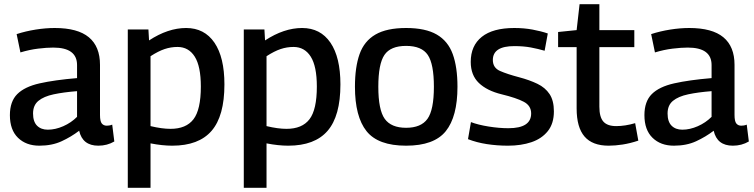

<svg xmlns="http://www.w3.org/2000/svg" viewBox="-20 -682 3580 912"><path d="M27 -135Q27 -200 62 -235Q97 -270 168 -286Q239 -302 346 -311V-373Q346 -456 233 -456Q202 -456 161 -451Q120 -446 77 -433L59 -520Q102 -534 149.5 -541.5Q197 -549 240 -549Q349 -549 402 -505Q455 -461 455 -374V-136Q455 -106 463.5 -95.5Q472 -85 487 -85Q492 -85 499 -86Q506 -87 513 -90L523 -10Q489 10 447 10Q372 10 356 -61Q318 -32 272.5 -11Q227 10 167 10Q104 10 65.5 -27.5Q27 -65 27 -135ZM137 -143Q137 -104 156 -85Q175 -66 207 -66Q243 -66 280.5 -82.5Q318 -99 346 -127V-249Q282 -244 235 -234Q188 -224 162.5 -203Q137 -182 137 -143Z M587 210V-542H685L688 -490Q778 -549 864 -549Q951 -549 998.5 -479.5Q1046 -410 1046 -281Q1046 -131 985 -60.5Q924 10 798 10Q751 10 695 -1V210ZM790 -70Q864 -70 899 -115.5Q934 -161 934 -271Q934 -367 905 -413Q876 -459 823 -459Q792 -459 762 -449Q732 -439 695 -415V-83Q749 -70 790 -70Z M1138 210V-542H1236L1239 -490Q1329 -549 1415 -549Q1502 -549 1549.5 -479.5Q1597 -410 1597 -281Q1597 -131 1536 -60.5Q1475 10 1349 10Q1302 10 1246 -1V210ZM1341 -70Q1415 -70 1450 -115.5Q1485 -161 1485 -271Q1485 -367 1456 -413Q1427 -459 1374 -459Q1343 -459 1313 -449Q1283 -439 1246 -415V-83Q1300 -70 1341 -70Z M1666 -270Q1666 -363 1688 -425Q1710 -487 1763.5 -518Q1817 -549 1909 -549Q2001 -549 2054.5 -518Q2108 -487 2130.5 -425Q2153 -363 2153 -270Q2153 -128 2097.5 -59Q2042 10 1909 10Q1776 10 1721 -59Q1666 -128 1666 -270ZM1777 -270Q1777 -160 1807.5 -117.5Q1838 -75 1909 -75Q1980 -75 2010.5 -117.5Q2041 -160 2041 -270Q2041 -378 2012 -421Q1983 -464 1909 -464Q1835 -464 1806 -421Q1777 -378 1777 -270Z M2203 -21 2217 -102Q2251 -89 2301 -81Q2351 -73 2395 -73Q2503 -73 2503 -143Q2503 -180 2468 -198.5Q2433 -217 2363 -234Q2293 -251 2254.5 -288Q2216 -325 2216 -388Q2216 -465 2268.5 -507Q2321 -549 2423 -549Q2469 -549 2509.5 -541.5Q2550 -534 2582 -523L2567 -441Q2536 -450 2501.5 -456.5Q2467 -463 2423 -463Q2321 -463 2321 -397Q2321 -360 2355 -345Q2389 -330 2446 -315Q2495 -302 2532.5 -284Q2570 -266 2590.5 -235Q2611 -204 2611 -153Q2611 -95 2582 -59Q2553 -23 2504 -6.5Q2455 10 2393 10Q2341 10 2292.5 2.5Q2244 -5 2203 -21Z M2871 10Q2794 10 2756.5 -33.5Q2719 -77 2719 -167V-458H2631V-530L2719 -539L2733 -662H2827V-539H2993V-458H2827V-175Q2827 -126 2846 -104.5Q2865 -83 2907 -83Q2928 -83 2950.5 -86.5Q2973 -90 2997 -97L3012 -14Q2973 -1 2937.5 4.5Q2902 10 2871 10Z M3041 -135Q3041 -200 3076 -235Q3111 -270 3182 -286Q3253 -302 3360 -311V-373Q3360 -456 3247 -456Q3216 -456 3175 -451Q3134 -446 3091 -433L3073 -520Q3116 -534 3163.5 -541.5Q3211 -549 3254 -549Q3363 -549 3416 -505Q3469 -461 3469 -374V-136Q3469 -106 3477.5 -95.5Q3486 -85 3501 -85Q3506 -85 3513 -86Q3520 -87 3527 -90L3537 -10Q3503 10 3461 10Q3386 10 3370 -61Q3332 -32 3286.5 -11Q3241 10 3181 10Q3118 10 3079.5 -27.5Q3041 -65 3041 -135ZM3151 -143Q3151 -104 3170 -85Q3189 -66 3221 -66Q3257 -66 3294.5 -82.5Q3332 -99 3360 -127V-249Q3296 -244 3249 -234Q3202 -224 3176.5 -203Q3151 -182 3151 -143Z"/></svg>

Font: Georama Medium
Style: Regular
Weight: 500
Designer: Jean-Baptiste Levee
Foundry: Production Type
Version: Version 1.000